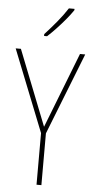

<svg xmlns="http://www.w3.org/2000/svg" viewBox="-62 -1080 497 1023"><g transform="rotate(5 186.0 -568.5)"><path d="M187 -404 344 -807H372L200 -370V-93H174V-369L0 -807H28ZM294 -1037Q278 -1013 255 -985.5Q232 -958 207.5 -932Q183 -906 161 -886H145V-896Q179 -933 209.5 -970Q240 -1007 264 -1044H294Z"/></g></svg>

Font: Noto Sans Telugu UI Condensed Thin
Style: Regular
Weight: 100
Width: 3
Designer: Jelle Bosma - Monotype Design Team
Foundry: Monotype Imaging Inc.
Version: Version 2.005; ttfautohint (v1.8.4.7-5d5b)